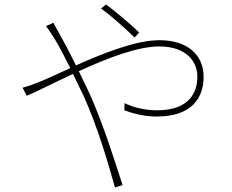

<svg xmlns="http://www.w3.org/2000/svg" viewBox="-20 -801 1040 860"><path d="M583 -633 603 -655C563 -696 486 -758 455 -781L433 -763C479 -729 541 -674 583 -633ZM81 -408 100 -372C150 -393 225 -432 307 -470L357 -366C420 -224 464 -72 495 39L529 28C494 -80 445 -238 383 -378L333 -482C457 -539 595 -593 693 -593C814 -593 864 -526 864 -458C864 -387 828 -307 684 -307C621 -307 571 -323 538 -339L537 -307C574 -293 625 -279 682 -279C841 -279 892 -365 892 -456C892 -558 817 -621 694 -621C588 -621 441 -562 320 -508C295 -560 270 -607 250 -643C240 -661 226 -685 219 -699L186 -684C198 -669 214 -644 224 -628C240 -603 265 -555 295 -496C231 -467 178 -442 146 -430C127 -422 100 -413 81 -408Z"/></svg>

Font: Harano Aji Gothic ExtraLight
Style: Regular
Weight: 250
Foundry: Masamichi Hosoda
Version: HaranoAjiGothic-ExtraLight version 20230610;ttx 4.39.4